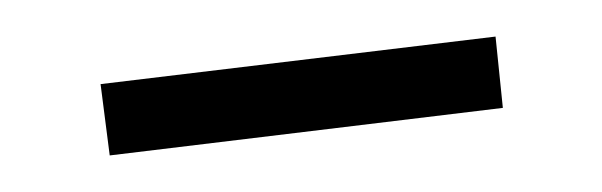

<svg xmlns="http://www.w3.org/2000/svg" viewBox="-20 -329 329 105"><path d="M35 -283 251 -309 255 -270 40 -244Z"/></svg>

Font: Piazzolla SC ExtraLight
Style: Regular
Weight: 200
Designer: Juan Pablo del Peral
Foundry: Huerta Tipografica
Version: Version 1.330